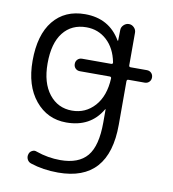

<svg xmlns="http://www.w3.org/2000/svg" viewBox="-84 -604 818 908"><g transform="rotate(10 325.0 -150.0)"><path d="M269 -470Q198 -470 157.5 -418.5Q117 -367 117 -270Q117 -177 159 -123.5Q201 -70 269 -70Q334 -70 377.5 -118.5Q421 -167 425 -252Q425 -260 417 -260H274Q261 -260 252.5 -268.5Q244 -277 244 -290Q244 -303 252.5 -311.5Q261 -320 274 -320H413Q423 -320 421 -329Q408 -395 367 -432.5Q326 -470 269 -470ZM252 -10Q161 -10 103 -80.5Q45 -151 45 -270Q45 -395 100 -462.5Q155 -530 252 -530Q368 -530 424 -434Q424 -433 426 -433Q427 -433 427 -434L428 -485Q428 -499 439 -509.5Q450 -520 464 -520Q478 -520 488.5 -509.5Q499 -499 499 -485V-328Q499 -320 507 -320H585Q598 -320 606.5 -311.5Q615 -303 615 -290Q615 -277 606.5 -268.5Q598 -260 585 -260H507Q499 -260 499 -251V-43Q499 230 255 230Q183 230 123 210Q110 206 104 194Q98 182 102 169Q105 157 116.5 151Q128 145 139 150Q196 170 255 170Q343 170 384 121Q425 72 425 -40V-103Q425 -104 424 -104Q422 -104 422 -102Q368 -10 252 -10Z"/></g></svg>

Font: Rounded Mplus 1c
Style: Regular
Weight: 400
Version: Version 1.059.20150529